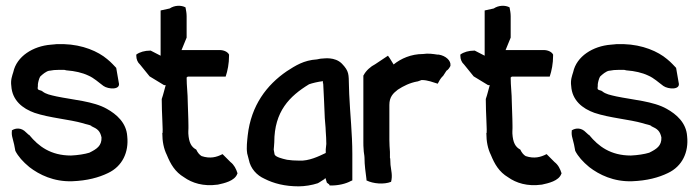

<svg xmlns="http://www.w3.org/2000/svg" viewBox="-20 -645 2468 679"><path d="M20 -341C23 -290 60 -261 102 -246C155 -228 225 -223 274 -209C285 -205 296 -204 303 -200V-199C325 -189 334 -182 339 -159C340 -129 322 -118 296 -105C280 -100 255 -96 231 -95C159 -95 116 -128 84 -167L83 -168H82C79 -170 77 -173 72 -177C56 -194 36 -193 22 -184V-181C21 -173 22 -165 24 -158L30 -134L34 -113V-112C44 -92 61 -73 84 -54C119 -27 170 -2 235 -4C288 -6 329 -17 362 -33C413 -57 436 -107 430 -163C427 -211 392 -241 358 -260C311 -287 237 -292 180 -304C158 -309 142 -312 130 -322L128 -323L127 -324C113 -328 112 -328 114 -341V-347C115 -355 118 -367 122 -374C129 -381 144 -394 155 -395H156C165 -397 176 -398 190 -398H207C208 -398 212 -397 216 -396H217C244 -394 271 -388 292 -378C313 -369 328 -354 346 -341C363 -329 408 -326 400 -353L391 -405C384 -412 374 -424 359 -436C327 -463 273 -487 205 -489H181C175 -488 168 -488 160 -487C97 -482 39 -446 27 -390C23 -377 17 -362 20 -341Z M462 -448C462 -435 467 -424 475 -417L509 -375L560 -344H566C561 -327 558 -312 552 -295V-292C552 -268 553 -245 554 -222C554 -205 556 -191 555 -175H554V-174C554 -145 559 -119 570 -97C583 -65 599 -37 631 -18C659 2 699 15 749 8H750C773 3 810 -5 819 -30L820 -32C815 -48 808 -62 795 -72L767 -100C746 -89 723 -83 693 -93C686 -97 679 -105 674 -116C657 -125 648 -140 646 -173V-181C647 -195 646 -210 646 -222V-223L644 -283C644 -315 640 -340 640 -371L644 -374H778C785 -395 790 -420 790 -448V-452C785 -462 771 -468 757 -468H622L640 -512V-588C640 -598 638 -609 636 -619C621 -627 598 -627 580 -615L548 -608V-448L513 -466H511C492 -466 474 -461 462 -452Z M854 -103C856 -94 858 -89 860 -80C866 -49 888 -25 915 -13C948 4 988 14 1036 14C1057 14 1083 10 1104 3L1105 2H1106C1114 -3 1122 -8 1128 -12V-13L1131 -15L1136 1C1138 3 1143 6 1144 7L1146 11H1151C1177 11 1203 5 1221 -5L1226 -7V-101C1226 -173 1218 -242 1215 -312L1214 -343C1213 -382 1215 -393 1189 -420C1164 -445 1125 -438 1121 -438C1113 -438 1107 -436 1101 -435C1054 -432 1025 -413 994 -393C924 -345 868 -273 856 -166C854 -146 851 -123 854 -104ZM948 -116C948 -122 950 -132 950 -142C950 -251 1004 -305 1073 -347C1084 -351 1105 -356 1122 -358V-350H1123C1124 -340 1128 -242 1128 -242C1128 -225 1132 -195 1132 -180C1133 -165 1134 -152 1134 -136L1132 -117V-104C1107 -92 1072 -75 1038 -77C1022 -77 1008 -78 995 -80C977 -84 954 -90 951 -99C950 -104 949 -110 948 -116Z M1265 -142C1265 -133 1265 -127 1266 -116C1266 -107 1269 -95 1269 -88C1269 -60 1273 -36 1276 -11V-7C1300 5 1338 8 1363 -2C1369 -24 1363 -43 1361 -62L1360 -84V-85C1360 -85 1359 -85 1359 -86V-108C1358 -122 1357 -136 1357 -150V-274C1357 -302 1370 -315 1387 -328C1407 -341 1429 -352 1456 -357H1457L1471 -362C1493 -362 1511 -354 1528 -349C1533 -359 1537 -366 1545 -375H1546L1559 -395C1565 -398 1570 -406 1573 -412V-414C1575 -430 1557 -448 1531 -452H1526C1513 -454 1494 -457 1476 -454C1434 -454 1398 -438 1372 -417C1367 -424 1360 -438 1352 -448L1307 -418C1291 -410 1274 -395 1266 -379L1265 -378Z M1608 -448C1608 -435 1613 -424 1621 -417L1655 -375L1706 -344H1712C1707 -327 1704 -312 1698 -295V-292C1698 -268 1699 -245 1700 -222C1700 -205 1702 -191 1701 -175H1700V-174C1700 -145 1705 -119 1716 -97C1729 -65 1745 -37 1777 -18C1805 2 1845 15 1895 8H1896C1919 3 1956 -5 1965 -30L1966 -32C1961 -48 1954 -62 1941 -72L1913 -100C1892 -89 1869 -83 1839 -93C1832 -97 1825 -105 1820 -116C1803 -125 1794 -140 1792 -173V-181C1793 -195 1792 -210 1792 -222V-223L1790 -283C1790 -315 1786 -340 1786 -371L1790 -374H1924C1931 -395 1936 -420 1936 -448V-452C1931 -462 1917 -468 1903 -468H1768L1786 -512V-588C1786 -598 1784 -609 1782 -619C1767 -627 1744 -627 1726 -615L1694 -608V-448L1659 -466H1657C1638 -466 1620 -461 1608 -452Z M2000 -341C2003 -290 2040 -261 2082 -246C2135 -228 2205 -223 2254 -209C2265 -205 2276 -204 2283 -200V-199C2305 -189 2314 -182 2319 -159C2320 -129 2302 -118 2276 -105C2260 -100 2235 -96 2211 -95C2139 -95 2096 -128 2064 -167L2063 -168H2062C2059 -170 2057 -173 2052 -177C2036 -194 2016 -193 2002 -184V-181C2001 -173 2002 -165 2004 -158L2010 -134L2014 -113V-112C2024 -92 2041 -73 2064 -54C2099 -27 2150 -2 2215 -4C2268 -6 2309 -17 2342 -33C2393 -57 2416 -107 2410 -163C2407 -211 2372 -241 2338 -260C2291 -287 2217 -292 2160 -304C2138 -309 2122 -312 2110 -322L2108 -323L2107 -324C2093 -328 2092 -328 2094 -341V-347C2095 -355 2098 -367 2102 -374C2109 -381 2124 -394 2135 -395H2136C2145 -397 2156 -398 2170 -398H2187C2188 -398 2192 -397 2196 -396H2197C2224 -394 2251 -388 2272 -378C2293 -369 2308 -354 2326 -341C2343 -329 2388 -326 2380 -353L2371 -405C2364 -412 2354 -424 2339 -436C2307 -463 2253 -487 2185 -489H2161C2155 -488 2148 -488 2140 -487C2077 -482 2019 -446 2007 -390C2003 -377 1997 -362 2000 -341Z"/></svg>

Font: SolarCharger
Style: 750
Weight: 700
Designer: Mew Too
Foundry: Cannot Into Space Fonts/KineticPlasma Fonts
Version: Version 1.100